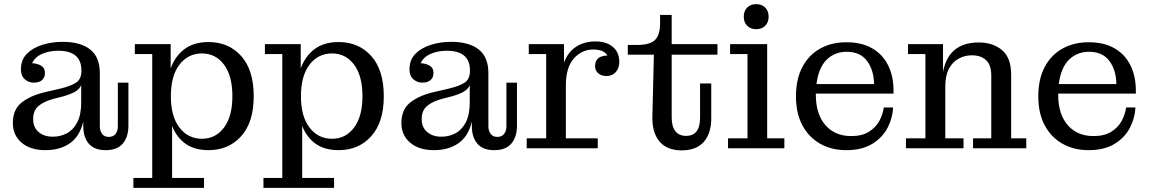

<svg xmlns="http://www.w3.org/2000/svg" viewBox="-20 -716 5548 927"><path d="M199 9Q127 9 84.5 -27Q42 -63 42 -122Q42 -187 84 -220.5Q126 -254 193 -270L274 -289Q320 -300 346.5 -316.5Q373 -333 373 -374V-376Q373 -471 261 -471Q219 -471 184.5 -456.5Q150 -442 135 -411Q163 -409 180 -398Q197 -387 197 -364Q197 -342 183 -329.5Q169 -317 143 -317Q118 -317 99.5 -333.5Q81 -350 81 -381Q81 -427 109.5 -456Q138 -485 184 -499.5Q230 -514 282 -514Q369 -514 415.5 -477Q462 -440 462 -363V-106Q462 -84 473 -69.5Q484 -55 505 -55Q527 -55 538 -69.5Q549 -84 549 -106V-317H600V-110Q600 -55 573 -23Q546 9 490 9Q436 9 409 -22Q382 -53 382 -109V-129Q365 -57 317 -24Q269 9 199 9ZM140 -141Q140 -101 166.5 -78.5Q193 -56 235 -56Q272 -56 303 -72.5Q334 -89 353 -125.5Q372 -162 372 -222V-305Q364 -286 344 -274Q324 -262 286 -251L239 -239Q191 -226 165.5 -204Q140 -182 140 -141Z M624 191V143H715V-455H631V-503H804V-386Q826 -446 871.5 -479.5Q917 -513 987 -513Q1084 -513 1144.5 -445.5Q1205 -378 1205 -251Q1205 -126 1144.5 -58.5Q1084 9 987 9Q920 9 876.5 -21.5Q833 -52 811 -108V143H965V191ZM955 -46Q1021 -46 1061.5 -100Q1102 -154 1102 -251Q1102 -350 1061.5 -404Q1021 -458 955 -458Q888 -458 846.5 -404Q805 -350 805 -251Q805 -154 846.5 -100Q888 -46 955 -46Z M1252 191V143H1343V-455H1259V-503H1432V-386Q1454 -446 1499.5 -479.5Q1545 -513 1615 -513Q1712 -513 1772.5 -445.5Q1833 -378 1833 -251Q1833 -126 1772.5 -58.5Q1712 9 1615 9Q1548 9 1504.5 -21.5Q1461 -52 1439 -108V143H1593V191ZM1583 -46Q1649 -46 1689.5 -100Q1730 -154 1730 -251Q1730 -350 1689.5 -404Q1649 -458 1583 -458Q1516 -458 1474.5 -404Q1433 -350 1433 -251Q1433 -154 1474.5 -100Q1516 -46 1583 -46Z M2075 9Q2003 9 1960.5 -27Q1918 -63 1918 -122Q1918 -187 1960 -220.5Q2002 -254 2069 -270L2150 -289Q2196 -300 2222.5 -316.5Q2249 -333 2249 -374V-376Q2249 -471 2137 -471Q2095 -471 2060.5 -456.5Q2026 -442 2011 -411Q2039 -409 2056 -398Q2073 -387 2073 -364Q2073 -342 2059 -329.5Q2045 -317 2019 -317Q1994 -317 1975.5 -333.5Q1957 -350 1957 -381Q1957 -427 1985.5 -456Q2014 -485 2060 -499.5Q2106 -514 2158 -514Q2245 -514 2291.5 -477Q2338 -440 2338 -363V-106Q2338 -84 2349 -69.5Q2360 -55 2381 -55Q2403 -55 2414 -69.5Q2425 -84 2425 -106V-317H2476V-110Q2476 -55 2449 -23Q2422 9 2366 9Q2312 9 2285 -22Q2258 -53 2258 -109V-129Q2241 -57 2193 -24Q2145 9 2075 9ZM2016 -141Q2016 -101 2042.5 -78.5Q2069 -56 2111 -56Q2148 -56 2179 -72.5Q2210 -89 2229 -125.5Q2248 -162 2248 -222V-305Q2240 -286 2220 -274Q2200 -262 2162 -251L2115 -239Q2067 -226 2041.5 -204Q2016 -182 2016 -141Z M2523 0V-48H2617V-455H2533V-503H2703V-414Q2723 -466 2762.5 -491Q2802 -516 2855 -516Q2907 -516 2938.5 -490Q2970 -464 2970 -417Q2970 -388 2953.5 -368.5Q2937 -349 2908 -349Q2883 -349 2868 -362.5Q2853 -376 2853 -397Q2853 -446 2913 -448Q2895 -477 2845 -477Q2789 -477 2750.5 -433.5Q2712 -390 2712 -303V-48H2866V0Z M3271 10Q3198 10 3162 -35.5Q3126 -81 3130 -162L3137 -452H3011V-499H3056Q3119 -499 3143 -523.5Q3167 -548 3167 -604V-644H3223V-503H3444V-452H3223V-148Q3223 -106 3240.5 -83Q3258 -60 3293 -60Q3360 -60 3360 -148V-313H3414V-144Q3414 -72 3378 -31Q3342 10 3271 10Z M3631 -575Q3604 -575 3587.5 -591.5Q3571 -608 3571 -636Q3571 -663 3587.5 -679.5Q3604 -696 3631 -696Q3658 -696 3674.5 -679.5Q3691 -663 3691 -636Q3691 -608 3674.5 -591.5Q3658 -575 3631 -575ZM3495 0V-48H3589V-455H3505V-503H3684V-48H3767V0Z M4066 9Q3995 9 3940 -22Q3885 -53 3854 -111Q3823 -169 3823 -251Q3823 -334 3854 -392.5Q3885 -451 3940 -481.5Q3995 -512 4066 -512Q4141 -512 4191.5 -482.5Q4242 -453 4268 -400.5Q4294 -348 4294 -279V-264H3919V-259Q3919 -165 3965 -112Q4011 -59 4090 -59Q4142 -59 4175.5 -80Q4209 -101 4226 -133Q4243 -165 4247 -197H4292Q4290 -147 4265.5 -99.5Q4241 -52 4191.5 -21.5Q4142 9 4066 9ZM4200 -310Q4199 -378 4166 -422Q4133 -466 4068 -466Q4010 -466 3971 -427.5Q3932 -389 3922 -310Z M4354 0V-48H4448V-455H4364V-503H4533V-369Q4560 -511 4706 -511Q4774 -511 4818 -474Q4862 -437 4862 -355V-48H4935V0H4678V-48H4766V-352Q4766 -402 4741 -425.5Q4716 -449 4672 -449Q4639 -449 4609.5 -433.5Q4580 -418 4562 -385Q4544 -352 4544 -298V-48H4632V0Z M5236 9Q5165 9 5110 -22Q5055 -53 5024 -111Q4993 -169 4993 -251Q4993 -334 5024 -392.5Q5055 -451 5110 -481.5Q5165 -512 5236 -512Q5311 -512 5361.5 -482.5Q5412 -453 5438 -400.5Q5464 -348 5464 -279V-264H5089V-259Q5089 -165 5135 -112Q5181 -59 5260 -59Q5312 -59 5345.5 -80Q5379 -101 5396 -133Q5413 -165 5417 -197H5462Q5460 -147 5435.5 -99.5Q5411 -52 5361.5 -21.5Q5312 9 5236 9ZM5370 -310Q5369 -378 5336 -422Q5303 -466 5238 -466Q5180 -466 5141 -427.5Q5102 -389 5092 -310Z"/></svg>

Font: Montagu Slab 144pt
Style: Regular
Weight: 400
Designer: Florian Karsten
Foundry: Florian Karsten
Version: Version 1.000; ttfautohint (v1.8.3)